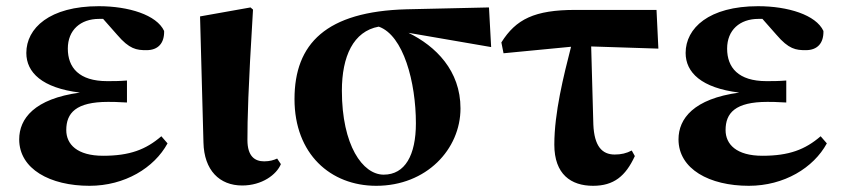

<svg xmlns="http://www.w3.org/2000/svg" viewBox="-20 -583 2722 620"><path d="M269 17C383 17 478 -41 521 -120L501 -143C451 -100 399 -80 313 -80C229 -80 194 -117 194 -163C194 -218 225 -254 329 -254C342 -254 356 -254 390 -252V-323C364 -321 347 -321 326 -321C235 -321 199 -365 199 -426C199 -486 240 -522 300 -522H313L358 -471C398 -424 421 -421 453 -421C491 -421 511 -444 510 -483C486 -535 395 -563 299 -563C140 -563 65 -492 65 -412C65 -349 116 -299 238 -284C91 -264 42 -200 42 -133C42 -37 142 17 269 17Z M762 16C826 16 873 -19 887 -53L875 -71C864 -66 851 -62 833 -62C803 -62 779 -78 779 -131C779 -198 781 -290 797 -552L789 -559L626 -530L637 -123C639 -33 689 16 762 16Z M1195 17C1357 17 1467 -101 1467 -233C1467 -355 1387 -434 1299 -477L1566 -431L1559 -559L1293 -553C1033 -546 931 -442 931 -263C931 -86 1047 17 1195 17ZM1203 -497C1283 -469 1323 -317 1323 -185C1323 -82 1288 -19 1219 -19C1151 -19 1084 -114 1084 -290C1084 -401 1121 -482 1203 -497Z M1895 17C1962 17 2000 -14 2030 -79L2020 -97C2003 -88 1986 -84 1965 -84C1924 -84 1899 -111 1896 -181L1889 -433L2106 -426L2100 -551H1838C1706 -551 1646 -521 1599 -446L1606 -411L1824 -432C1800 -338 1770 -219 1770 -116C1770 -20 1824 17 1895 17Z M2398 17C2512 17 2607 -41 2650 -120L2630 -143C2580 -100 2528 -80 2442 -80C2358 -80 2323 -117 2323 -163C2323 -218 2354 -254 2458 -254C2471 -254 2485 -254 2519 -252V-323C2493 -321 2476 -321 2455 -321C2364 -321 2328 -365 2328 -426C2328 -486 2369 -522 2429 -522H2442L2487 -471C2527 -424 2550 -421 2582 -421C2620 -421 2640 -444 2639 -483C2615 -535 2524 -563 2428 -563C2269 -563 2194 -492 2194 -412C2194 -349 2245 -299 2367 -284C2220 -264 2171 -200 2171 -133C2171 -37 2271 17 2398 17Z"/></svg>

Font: Noto Serif CJK HK Black
Style: Regular
Weight: 900
Designer: Ryoko NISHIZUKA 西塚涼子 (kana & ideographs); Frank Grießhammer (Latin, Greek & Cyrillic); Wenlong ZHANG 张文龙 (bopomofo); San
Foundry: Adobe
Version: Version 2.001;hotconv 1.1.0;makeotfexe 2.6.0